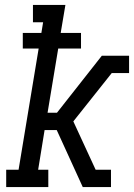

<svg xmlns="http://www.w3.org/2000/svg" viewBox="-20 -755 541 775"><path d="M5 0V-70H55L136 -559H72V-622H147L154 -665H113V-735H244L225 -622H307V-559H215L172 -300H210L391 -530H501V-460H431L276 -265L366 -70H428V0H314L241 -160L209 -230H160L134 -70H175V0Z"/></svg>

Font: Iosevka Curly Slab Oblique
Style: Regular
Weight: 400
Italic angle: -9°
Monospace: yes
Designer: Belleve Invis
Foundry: Belleve Invis
Version: Version 11.1.0; ttfautohint (v1.8.3)